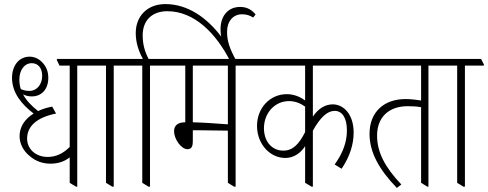

<svg xmlns="http://www.w3.org/2000/svg" viewBox="-20 -911 2394 942"><path d="M227 -108C266 -108 297 -119 322 -139V-14L353 5H359V-589H452V-595L438 -622H259V-616L272 -589H322V-190C290 -158 255 -141 214 -141C156 -141 113 -179 113 -231C113 -292 161 -335 255 -354L236 -388C210 -383 187 -376 167 -366C138 -389 110 -416 93 -448C107 -441 121 -438 136 -438C185 -438 217 -474 217 -529C217 -558 208 -582 191 -601C173 -622 150 -633 125 -633C75 -633 39 -591 39 -529C39 -456 86 -399 145 -354C101 -327 76 -288 76 -243C76 -206 95 -170 125 -146C152 -122 187 -108 227 -108ZM75 -520C75 -568 100 -601 136 -601C167 -601 187 -577 187 -539C187 -496 160 -465 125 -465C109 -465 95 -468 82 -474C77 -489 75 -504 75 -520Z M531 5H538V-589H631V-595L617 -622H407V-616L421 -589H500V-14Z M709 5H716V-589H809V-595L795 -622H709C690 -658 680 -694 680 -738C680 -810 725 -856 801 -856C934 -856 1040 -747 1109 -612H1140C1105 -674 1094 -712 1094 -755C1094 -806 1123 -841 1168 -841C1190 -841 1206 -835 1222 -825L1234 -840C1217 -861 1194 -877 1158 -877C1100 -877 1062 -834 1062 -768C1062 -756 1063 -743 1065 -732C994 -825 901 -891 791 -891C703 -891 646 -832 646 -749C646 -704 659 -662 681 -622H585V-616L599 -589H678V-14Z M900 -179C923 -179 926 -199 926 -219V-272C935 -272 945 -272 952 -272C984 -272 1048 -271 1098 -270V-14L1129 5H1136V-589H1228V-595L1214 -622H763V-616L777 -589H889V-311C853 -311 834 -296 834 -267C834 -230 868 -179 900 -179ZM926 -311V-589H1098V-301C1042 -305 975 -310 926 -311Z M1380 -136C1422 -136 1456 -161 1477 -194V-14L1509 5H1515V-270C1552 -336 1586 -367 1622 -367C1660 -367 1682 -331 1682 -271C1682 -215 1663 -161 1622 -104L1656 -83C1697 -144 1715 -203 1715 -261C1715 -297 1707 -328 1692 -352C1674 -381 1645 -399 1613 -399C1576 -399 1542 -379 1515 -339V-589H1770V-595L1757 -622H1183V-616L1197 -589H1477V-418C1450 -438 1419 -449 1387 -449C1305 -449 1241 -382 1241 -293C1241 -247 1258 -206 1287 -176C1311 -152 1343 -136 1380 -136ZM1275 -282C1275 -356 1328 -415 1398 -415C1427 -415 1453 -405 1477 -388V-263C1446 -202 1416 -172 1370 -172C1313 -172 1275 -218 1275 -282Z M1927 11 1949 -6C1869 -90 1830 -164 1830 -246C1830 -336 1888 -390 1980 -390C2002 -390 2025 -389 2046 -385V-14L2077 5H2082V-589H2175V-595L2161 -622H1725V-616L1739 -589H2046V-418C2022 -422 1993 -425 1970 -425C1863 -425 1793 -361 1793 -254C1793 -165 1839 -80 1927 11Z M2254 5H2261V-589H2354V-595L2340 -622H2130V-616L2144 -589H2223V-14Z"/></svg>

Font: Noto Serif Devanagari ExtraCondensed ExtraLight
Style: Regular
Weight: 200
Width: 2
Designer: Universal Thirst, Indian Type Foundry and the Monotype Design Team
Foundry: Monotype Imaging Inc.
Version: Version 2.004